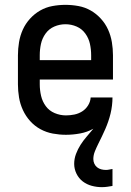

<svg xmlns="http://www.w3.org/2000/svg" viewBox="-20 -548 540 792"><path d="M400 224Q379 224 358.5 218.5Q338 213 321.5 200.5Q305 188 295.5 168.5Q286 149 286 128Q286 107 293.5 87Q301 67 312.5 49Q324 31 338 15Q352 -1 365 -17Q340 -3 310.5 2.5Q281 8 252 8Q225 8 198 3Q171 -2 147 -15Q123 -28 104.5 -48.5Q86 -69 74.5 -94Q63 -119 58.5 -146Q54 -173 54 -200V-320Q54 -347 58.5 -374Q63 -401 74 -425.5Q85 -450 103.5 -470.5Q122 -491 145.5 -504.5Q169 -518 196 -523Q223 -528 250 -528Q277 -528 304 -523Q331 -518 354.5 -504.5Q378 -491 396.5 -470.5Q415 -450 426 -425.5Q437 -401 441.5 -374Q446 -347 446 -320V-220H144V-200Q144 -176 149.5 -152.5Q155 -129 169 -110Q183 -91 205.5 -81.5Q228 -72 252 -72Q269 -72 286.5 -75.5Q304 -79 319 -88.5Q334 -98 343.5 -113.5Q353 -129 354 -146H444Q444 -130 442 -113Q440 -96 436 -79.5Q432 -63 426.5 -47Q421 -31 414.5 -16Q408 -1 400.5 14.5Q393 30 385.5 45Q378 60 371.5 76Q365 92 365 108Q365 118 369 127Q373 136 380.5 142Q388 148 397.5 150.5Q407 153 417 153Q424 153 430.5 151.5Q437 150 444 149V219Q433 221 422 222.5Q411 224 400 224ZM356 -300V-320Q356 -344 351 -367Q346 -390 332 -409.5Q318 -429 296 -438.5Q274 -448 250 -448Q226 -448 204 -438.5Q182 -429 168 -409.5Q154 -390 149 -367Q144 -344 144 -320V-300Z"/></svg>

Font: Iosevka Curly Medium
Style: Regular
Weight: 500
Monospace: yes
Designer: Belleve Invis
Foundry: Belleve Invis
Version: Version 22.1.2; ttfautohint (v1.8.4)